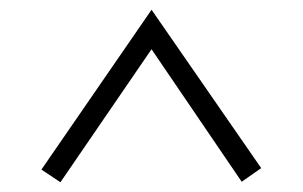

<svg xmlns="http://www.w3.org/2000/svg" viewBox="-20 -797 621 394"><path d="M516 -452 476 -424 278 -715H304L104 -423L65 -449L291 -777Z"/></svg>

Font: Yaldevi ExtraLight Light
Style: Regular
Weight: 300
Version: Version 1.100